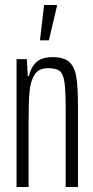

<svg xmlns="http://www.w3.org/2000/svg" viewBox="-20 -746 372 766"><path d="M46 -510H87L91 -442H95Q103 -477 124.5 -497.5Q146 -518 190 -518Q234 -518 255.5 -499.5Q277 -481 284 -441.5Q291 -402 291 -325V0H242V-312Q242 -386 237 -419Q232 -452 218 -463Q204 -474 172 -474Q135 -474 118.5 -449Q102 -424 98 -382Q94 -340 94 -260V0H46ZM140 -585V-590L156 -726H207V-721L175 -585Z"/></svg>

Font: Saira Ultra Condensed Light
Style: Regular
Weight: 300
Width: 1
Designer: Hector Gatti with collaboration of the Omnibus-Type team
Foundry: Omnibus-Type
Version: Version 1.001; ttfautohint (v1.8)